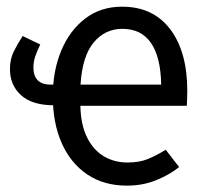

<svg xmlns="http://www.w3.org/2000/svg" viewBox="-20 -558 640 589"><path d="M10.5 -346Q10.5 -377 22.8 -401.2Q35 -425.5 49.5 -447.5L103.5 -421.5Q94.5 -403 88.5 -386.2Q82.5 -369.5 82.5 -350.5Q82.5 -325.5 95.5 -312Q108.5 -298.5 134 -298.5H209.5V-235H146.5Q78.5 -235 44.5 -266Q10.5 -297 10.5 -346ZM226.5 -233.5Q228 -173.5 247.8 -135Q267.5 -96.5 299.5 -78Q331.5 -59.5 370.5 -59.5Q408.5 -59.5 434.5 -70.5Q460.5 -81.5 488.5 -98.5L529.5 -45.5Q500.5 -22 459 -5.2Q417.5 11.5 370 11.5Q298.5 11.5 247.5 -23Q196.5 -57.5 169.2 -119.2Q142 -181 142 -262.5Q142 -341 168 -403Q194 -465 241.5 -501.2Q289 -537.5 354.5 -537.5Q449.5 -537.5 502 -468.5Q554.5 -399.5 554.5 -279.5Q554.5 -266 554 -254.2Q553.5 -242.5 553 -233.5ZM355.5 -469.5Q302 -469.5 267.2 -427.5Q232.5 -385.5 227 -298.5H474.5Q473 -383 443.2 -426.2Q413.5 -469.5 355.5 -469.5Z"/></svg>

Font: Fast_Mono
Style: Regular
Weight: 400
Monospace: yes
Designer: Carrois Corporate, Edenspiekermann AG, Nikita Prokopov
Foundry: Carrois Corporate, Edenspiekermann AG, Nikita Prokopov
Version: Version 5.002